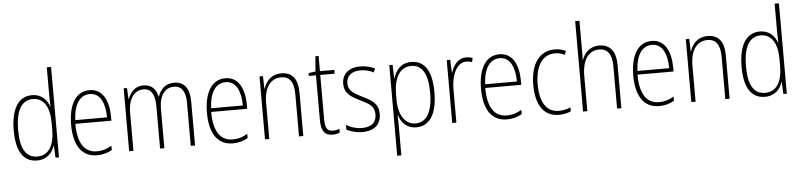

<svg xmlns="http://www.w3.org/2000/svg" viewBox="-52 -1067 6707 1608"><g transform="rotate(-5 3301.0 -263.5)"><path d="M224 10C309 10 354 -45 372 -102H374L379 0H408V-760H372V-518C372 -490 373 -462 374 -431H372C355 -487 307 -539 228 -539C115 -539 50 -441 50 -257C50 -83 108 10 224 10ZM228 -23C130 -23 87 -106 87 -257C87 -420 137 -506 232 -506C324 -506 372 -426 372 -294V-237C372 -104 325 -23 228 -23Z M711 -539C592 -539 533 -426 533 -263C533 -98 594 10 727 10C777 10 817 -2 854 -23V-59C810 -33 774 -23 729 -23C623 -23 569 -109 569 -268H872V-299C872 -428 827 -539 711 -539ZM711 -506C800 -506 838 -415 838 -299H571C578 -437 630 -506 711 -506Z M1423 -539C1350 -539 1309 -497 1286 -435H1283C1272 -494 1235 -539 1165 -539C1086 -539 1052 -484 1033 -435H1031L1026 -529H998V0H1034V-324C1034 -428 1079 -506 1162 -506C1217 -506 1258 -468 1258 -355V0H1294V-329C1294 -443 1343 -506 1419 -506C1475 -506 1516 -466 1516 -364V0H1552V-367C1552 -486 1503 -539 1423 -539Z M1853 -539C1734 -539 1675 -426 1675 -263C1675 -98 1736 10 1869 10C1919 10 1959 -2 1996 -23V-59C1952 -33 1916 -23 1871 -23C1765 -23 1711 -109 1711 -268H2014V-299C2014 -428 1969 -539 1853 -539ZM1853 -506C1942 -506 1980 -415 1980 -299H1713C1720 -437 1772 -506 1853 -506Z M2323 -539C2238 -539 2193 -483 2175 -424H2172L2169 -529H2140V0H2176V-303C2176 -440 2236 -506 2320 -506C2387 -506 2426 -462 2426 -356V0H2462V-364C2462 -485 2412 -539 2323 -539Z M2712 -23C2663 -23 2648 -57 2648 -125V-497H2769V-529H2648V-657H2621L2611 -530L2552 -521V-497H2612V-125C2612 -36 2636 10 2708 10C2733 10 2752 5 2769 -2V-34C2754 -27 2734 -23 2712 -23Z M3116 -130C3116 -220 3055 -249 2981 -286C2910 -322 2868 -345 2868 -407C2868 -471 2914 -506 2986 -506C3025 -506 3066 -496 3095 -479L3110 -510C3077 -528 3034 -539 2987 -539C2887 -539 2833 -484 2833 -407C2833 -323 2890 -292 2967 -254C3036 -220 3080 -197 3080 -130C3080 -63 3042 -24 2959 -24C2910 -24 2863 -39 2826 -61V-22C2855 -6 2902 10 2959 10C3063 10 3116 -44 3116 -130Z M3416 -539C3328 -539 3285 -480 3264 -414H3262L3259 -529H3231V233H3266V-15C3266 -48 3265 -80 3264 -103H3267C3285 -46 3329 10 3412 10C3521 10 3588 -82 3588 -270C3588 -449 3528 -539 3416 -539ZM3412 -506C3507 -506 3552 -423 3552 -269C3552 -95 3493 -23 3409 -23C3322 -23 3266 -102 3266 -239V-283C3267 -417 3318 -506 3412 -506Z M3876 -537C3806 -537 3768 -476 3750 -420H3748L3743 -529H3714V0H3749V-283C3749 -395 3793 -502 3875 -502C3894 -502 3911 -498 3924 -493L3932 -527C3915 -534 3895 -537 3876 -537Z M4157 -539C4038 -539 3979 -426 3979 -263C3979 -98 4040 10 4173 10C4223 10 4263 -2 4300 -23V-59C4256 -33 4220 -23 4175 -23C4069 -23 4015 -109 4015 -268H4318V-299C4318 -428 4273 -539 4157 -539ZM4157 -506C4246 -506 4284 -415 4284 -299H4017C4024 -437 4076 -506 4157 -506Z M4611 10C4648 10 4685 2 4712 -11V-44C4682 -31 4647 -23 4614 -23C4502 -23 4455 -120 4455 -260C4455 -418 4518 -506 4622 -506C4650 -506 4678 -500 4703 -486L4715 -518C4688 -532 4657 -539 4621 -539C4495 -539 4418 -436 4418 -259C4418 -94 4480 10 4611 10Z M4850 -502V-760H4814V0H4850V-296C4850 -440 4911 -506 4993 -506C5059 -506 5100 -463 5100 -354V0H5136V-359C5136 -480 5087 -539 4996 -539C4913 -539 4869 -484 4850 -429H4848C4850 -453 4850 -472 4850 -502Z M5437 -539C5318 -539 5259 -426 5259 -263C5259 -98 5320 10 5453 10C5503 10 5543 -2 5580 -23V-59C5536 -33 5500 -23 5455 -23C5349 -23 5295 -109 5295 -268H5598V-299C5598 -428 5553 -539 5437 -539ZM5437 -506C5526 -506 5564 -415 5564 -299H5297C5304 -437 5356 -506 5437 -506Z M5907 -539C5822 -539 5777 -483 5759 -424H5756L5753 -529H5724V0H5760V-303C5760 -440 5820 -506 5904 -506C5971 -506 6010 -462 6010 -356V0H6046V-364C6046 -485 5996 -539 5907 -539Z M6343 10C6428 10 6473 -45 6491 -102H6493L6498 0H6527V-760H6491V-518C6491 -490 6492 -462 6493 -431H6491C6474 -487 6426 -539 6347 -539C6234 -539 6169 -441 6169 -257C6169 -83 6227 10 6343 10ZM6347 -23C6249 -23 6206 -106 6206 -257C6206 -420 6256 -506 6351 -506C6443 -506 6491 -426 6491 -294V-237C6491 -104 6444 -23 6347 -23Z"/></g></svg>

Font: Noto Sans Bengali Condensed ExtraLight
Style: Regular
Weight: 200
Width: 3
Designer: Joana Ranito - Universal Thirst; Jelle Bosma - Monotype Design Team
Foundry: Universal Thirst ehf.
Version: Version 3.000